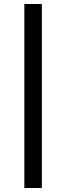

<svg xmlns="http://www.w3.org/2000/svg" viewBox="-20 -787 329 954"><path d="M101 -767H188V147H101Z"/></svg>

Font: Roboto Serif Medium
Style: Regular
Weight: 500
Designer: Greg Gazdowicz
Foundry: Commercial Type
Version: Version 1.008